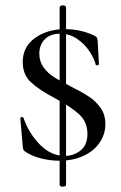

<svg xmlns="http://www.w3.org/2000/svg" viewBox="-20 -589 454 718"><path d="M215 -569Q220 -569 223.5 -567Q227 -565 227 -561V102Q227 109 215 109Q203 109 203 102V-561Q203 -565 206.5 -567Q210 -569 215 -569ZM246 -265Q288 -244 313.5 -227Q339 -210 356.5 -185Q374 -160 374 -125Q374 -87 352.5 -55.5Q331 -24 292 -6Q253 12 202 12Q165 12 130 2.5Q95 -7 73 -23Q65 -28 65 -43L56 -146Q55 -150 60.5 -151Q66 -152 68 -148Q88 -90 129.5 -48Q171 -6 222 -6Q256 -6 281.5 -26.5Q307 -47 307 -88Q307 -133 276 -161.5Q245 -190 185 -222Q126 -253 95.5 -281.5Q65 -310 65 -357Q65 -414 111 -447Q157 -480 223 -480Q281 -480 330 -457Q339 -453 341.5 -449.5Q344 -446 345 -439L350 -350Q350 -346 344.5 -345Q339 -344 338 -347Q333 -369 315 -396.5Q297 -424 268.5 -443.5Q240 -463 206 -463Q168 -463 147.5 -442Q127 -421 127 -388Q127 -359 143 -337Q159 -315 182 -300.5Q205 -286 246 -265Z"/></svg>

Font: Cormorant SC Medium
Style: Regular
Weight: 500
Designer: Christian Thalmann (Catharsis Fonts)
Foundry: Catharsis Fonts
Version: Version 4.000